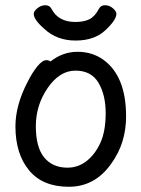

<svg xmlns="http://www.w3.org/2000/svg" viewBox="-20 -690 540 734"><path d="M405 -64Q343 24 243 24Q143 24 91 -39Q39 -102 39 -207Q39 -287 85 -376Q103 -412 122.5 -436Q142 -460 157 -460Q167 -460 173 -455Q220 -492 276.5 -492Q333 -492 376 -461Q462 -398 462 -245Q462 -142 405 -64ZM149 -580Q109 -615 109 -637Q109 -647 123 -658.5Q137 -670 153 -670Q170 -670 177 -656Q203 -606 268 -606Q300 -606 321 -616Q342 -626 358 -656Q365 -670 381.5 -670Q398 -670 411.5 -658.5Q425 -647 425 -637Q425 -614 383 -574.5Q341 -535 269 -535Q197 -535 149 -580ZM238 -49Q278 -49 310.5 -74Q343 -99 363.5 -143.5Q384 -188 384 -257.5Q384 -327 356.5 -373.5Q329 -420 268.5 -420Q208 -420 162.5 -354Q117 -288 117 -207.5Q117 -127 149 -88Q181 -49 238 -49Z"/></svg>

Font: Moon Stars Kai HW
Style: Bold
Weight: 700
Designer: GuiWonder
Version: Version 1.101